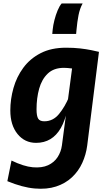

<svg xmlns="http://www.w3.org/2000/svg" viewBox="-20 -838 640 1135"><path d="M23.5 233 48 111Q120 146 173.8 150.8Q227.5 155.5 264 138.8Q300.5 122 320.8 90.5Q341 59 346 21.5L411 -471L419 -545.5L565 -531.5L495.5 22.5Q488.5 76.5 466.2 125.2Q444 174 405.2 210.2Q366.5 246.5 311.5 264.5Q256.5 282.5 184.8 276.2Q113 270 23.5 233ZM193.5 6.5Q126 6.5 83.5 -46Q41 -98.5 41 -185Q41 -251.5 59.5 -317.2Q78 -383 117.5 -437Q157 -491 219.8 -523.5Q282.5 -556 370.5 -556Q416 -556 453 -551.8Q490 -547.5 518.2 -541.8Q546.5 -536 565 -531.5L457 -421.5Q448 -425 434.8 -428Q421.5 -431 407 -433Q392.5 -435 379.5 -436Q366.5 -437 358 -437Q298 -437 262.5 -403.2Q227 -369.5 211.5 -313.8Q196 -258 196 -192Q196 -152 205.8 -136.5Q215.5 -121 242 -121Q293.5 -121 328.8 -164Q364 -207 388.5 -266L399 -229.5L378 -190.5Q365 -125.5 339.8 -81.5Q314.5 -37.5 277.8 -15.5Q241 6.5 193.5 6.5ZM289 -637.5 291.5 -663.5Q294 -689 301.8 -719.5Q309.5 -750 320.8 -776.8Q332 -803.5 344.5 -817.5H468.5Q452 -788 444.2 -748.5Q436.5 -709 432.5 -664L430 -637.5Z"/></svg>

Font: Spline Sans Mono
Style: Italic
Weight: 400
Italic angle: -4°
Monospace: yes
Designer: Eben Sorkin, Mirko Velimirovic
Foundry: Sorkin Type
Version: Version 1.004